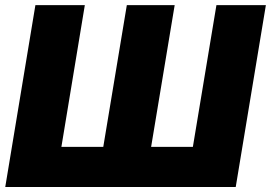

<svg xmlns="http://www.w3.org/2000/svg" viewBox="-20 -748 1083 768"><path d="M121.6 -727.5H319.3L225.6 -160.6H393.1L487.3 -727.5H678.7L584.5 -160.6H751.5L845.7 -727.5H1043.5L922.9 0H1Z"/></svg>

Font: Inter 16pt Black
Style: Italic
Weight: 900
Italic angle: -9.3988°
Version: Version 4.001;git-66647c0bb